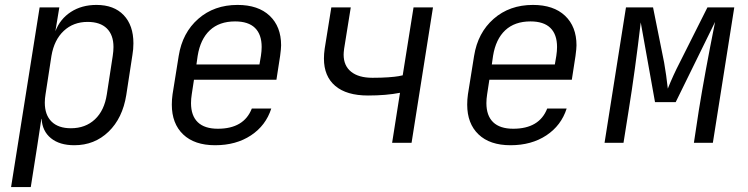

<svg xmlns="http://www.w3.org/2000/svg" viewBox="-20 -580 3040 780"><path d="M522 -404Q522 -380 518 -357L493 -194Q478 -100 421 -45Q364 10 282 10Q222 10 187 -18.5Q152 -47 149 -97H148L131 15L105 180H25L141 -550H221L205 -453Q224 -503 268 -531.5Q312 -560 372 -560Q443 -560 482.5 -518.5Q522 -477 522 -404ZM438 -353Q441 -373 441 -389Q441 -438 414 -464.5Q387 -491 336 -491Q278 -491 239 -454.5Q200 -418 189 -353L165 -197Q162 -179 162 -163Q162 -113 189.5 -86Q217 -59 268 -59Q327 -59 365.5 -95Q404 -131 414 -197Z M1122 -396Q1122 -383 1118 -353L1103 -256H768L759 -197Q756 -178 756 -161Q756 -110 783.5 -83.5Q811 -57 865 -57Q971 -57 1003 -139H1082Q1060 -70 999.5 -30Q939 10 854 10Q770 10 724 -34Q678 -78 678 -155Q678 -176 681 -197L706 -353Q721 -447 785.5 -503.5Q850 -560 945 -560Q1029 -560 1075.5 -516Q1122 -472 1122 -396ZM778 -318H1034L1040 -353Q1043 -373 1043 -389Q1043 -440 1016 -466.5Q989 -493 935 -493Q871 -493 832.5 -457Q794 -421 783 -353Z M1605 -203Q1549 -192 1475 -192Q1388 -192 1342 -231Q1296 -270 1296 -342Q1296 -361 1299 -382L1326 -550H1405L1378 -382Q1376 -366 1376 -358Q1376 -313 1406.5 -288.5Q1437 -264 1493 -264Q1530 -264 1557.5 -266Q1585 -268 1599 -270.5Q1613 -273 1616 -274L1660 -550H1739L1652 0H1573Z M2322 -396Q2322 -383 2318 -353L2303 -256H1968L1959 -197Q1956 -178 1956 -161Q1956 -110 1983.5 -83.5Q2011 -57 2065 -57Q2171 -57 2203 -139H2282Q2260 -70 2199.5 -30Q2139 10 2054 10Q1970 10 1924 -34Q1878 -78 1878 -155Q1878 -176 1881 -197L1906 -353Q1921 -447 1985.5 -503.5Q2050 -560 2145 -560Q2229 -560 2275.5 -516Q2322 -472 2322 -396ZM1978 -318H2234L2240 -353Q2243 -373 2243 -389Q2243 -440 2216 -466.5Q2189 -493 2135 -493Q2071 -493 2032.5 -457Q1994 -421 1983 -353Z M2436 0 2523 -550H2633L2678 -326Q2687 -275 2693 -220Q2715 -275 2742 -327L2854 -550H2963L2876 0H2799L2819 -132Q2843 -281 2885 -491L2725 -165H2641L2583 -489Q2560 -293 2534 -132L2513 0Z"/></svg>

Font: JetBrains Mono Semi Light
Style: Italic
Weight: 350
Italic angle: -9°
Monospace: yes
Designer: Philipp Nurullin, Konstantin Bulenkov
Foundry: JetBrains
Version: 2.002